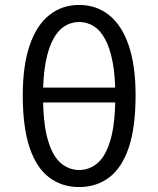

<svg xmlns="http://www.w3.org/2000/svg" viewBox="-20 -744 640 776"><path d="M300 12Q230 12 178.5 -27Q127 -66 99.5 -148Q72 -230 72 -359Q72 -478 99.5 -559.5Q127 -641 178.5 -682.5Q230 -724 300 -724Q370 -724 421.5 -682.5Q473 -641 500.5 -559.5Q528 -478 528 -359Q528 -230 500.5 -148Q473 -66 421.5 -27Q370 12 300 12ZM300 -57Q342 -57 375 -85.5Q408 -114 427 -180Q446 -246 446 -359Q446 -438 435 -494.5Q424 -551 404.5 -586.5Q385 -622 358.5 -638.5Q332 -655 300 -655Q268 -655 241.5 -638.5Q215 -622 195.5 -586.5Q176 -551 165 -494.5Q154 -438 154 -359Q154 -246 173 -180Q192 -114 225 -85.5Q258 -57 300 -57ZM117 -330V-390H483V-330Z"/></svg>

Font: Source Code Variable
Style: Regular
Weight: 400
Monospace: yes
Designer: Paul D. Hunt, Teo Tuominen
Foundry: Adobe Systems Incorporated
Version: Version 1.010;hotconv 1.0.106;makeotfexe 2.5.65593